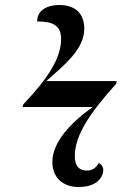

<svg xmlns="http://www.w3.org/2000/svg" viewBox="-20 -740 524 770"><path d="M296 10C365 10 394 -26 394 -59C394 -70 387 -82 376 -86C364 -65 349 -56 328 -56C300 -56 280 -71 280 -114C280 -198 342 -289 446 -404L448 -415H166C238 -479 318 -543 318 -624C318 -687 281 -720 217 -720C171 -720 129 -700 129 -654C192 -654 225 -638 225 -584C225 -508 174 -427 73 -321L71 -311H352C266 -250 190 -171 190 -91C190 -24 236 10 296 10Z"/></svg>

Font: Noto Serif Display SemiCondensed SemiBold
Style: Italic
Weight: 600
Width: 4
Italic angle: -12°
Designer: Monotype Design Team
Foundry: Monotype Imaging Inc.
Version: Version 2.009